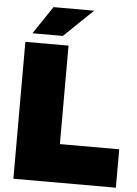

<svg xmlns="http://www.w3.org/2000/svg" viewBox="-60 -960 719 1006"><g transform="rotate(5 299.0 -457.0)"><path d="M49 -720H276V-202H588V0H49ZM180 -914H394L242 -768H82Z"/></g></svg>

Font: Aspekta 1000
Style: Regular
Weight: 1000
Designer: Ivo Dolenc
Version: Version 2.000